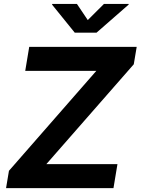

<svg xmlns="http://www.w3.org/2000/svg" viewBox="-20 -969 724 989"><path d="M11.2 0 26.1 -89.2 476.3 -604.1H110L130.5 -727.5H684.1L669.1 -637.9L218.7 -123.5H585L564.5 0ZM376.3 -948.7 432.1 -865.6 515.4 -948.7H643.1L642.4 -945.1L477.3 -800.8H365L248.3 -945.1L249 -948.7Z"/></svg>

Font: Inter Variable
Style: Italic
Weight: 400
Italic angle: -9.39999°
Designer: Rasmus Andersson
Foundry: rsms
Version: Version 4.001;git-9221beed3